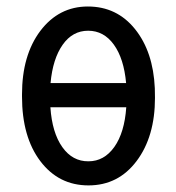

<svg xmlns="http://www.w3.org/2000/svg" viewBox="-20 -558 538 588"><path d="M134.8 -303.7H366.2Q359.4 -378.9 328.6 -421.4Q297.9 -463.9 250 -463.9Q202.1 -463.9 171.9 -420.9Q141.6 -377.9 134.8 -303.7ZM251 -64Q298.8 -64 330.1 -107.9Q361.3 -151.9 366.7 -229.5H134.3Q139.6 -151.4 170.9 -107.4Q202.1 -63.5 251 -64ZM47.4 -269Q47.4 -388.7 103.5 -463.4Q160.2 -538.1 249 -538.1Q337.9 -538.1 393.6 -468.8Q449.2 -399.4 454.1 -288.1L454.6 -258.3Q454.6 -139.6 398.4 -64.9Q342.3 9.8 251 9.8Q159.7 9.8 103.5 -64.5Q47.4 -138.7 47.4 -262.2Z"/></svg>

Font: RobotoCondensed-Regular
Style: Regular
Weight: 400
Designer: Google
Version: Version 2.001201; 2014